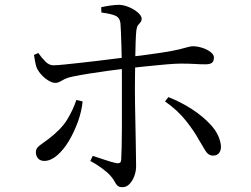

<svg xmlns="http://www.w3.org/2000/svg" viewBox="-20 -760 1040 797"><path d="M488 17Q474 17 467.5 10.5Q461 4 456 -6Q451 -16 439 -30Q426 -45 402.5 -62Q379 -79 355 -92L365 -113Q390 -105 416.5 -96Q443 -87 462 -83Q470 -81 476 -83.5Q482 -86 483 -96Q484 -114 485 -149.5Q486 -185 486 -228.5Q486 -272 486 -315Q486 -358 486 -390Q486 -411 486 -441Q486 -471 485.5 -504.5Q485 -538 484 -570Q483 -602 482 -627Q481 -652 480 -664Q477 -687 458.5 -695Q440 -703 401 -708L400 -730Q417 -734 438 -737Q459 -740 475 -740Q496 -739 517.5 -729.5Q539 -720 553.5 -707Q568 -694 568 -682Q568 -673 563 -667.5Q558 -662 553 -655.5Q548 -649 546 -634Q544 -615 543 -585Q542 -555 541.5 -519.5Q541 -484 540.5 -450Q540 -416 540 -389Q540 -366 540.5 -329.5Q541 -293 542 -252Q543 -211 543.5 -172Q544 -133 544.5 -105.5Q545 -78 545 -70Q545 -49 537.5 -29Q530 -9 517.5 4Q505 17 488 17ZM164 -92Q147 -92 138 -102.5Q129 -113 129 -127Q129 -140 135.5 -147.5Q142 -155 153 -162.5Q164 -170 180 -182Q234 -223 258.5 -263Q283 -303 297 -345L323 -339Q319 -298 303.5 -255Q288 -212 266 -175Q244 -138 217 -115Q190 -92 164 -92ZM209 -416Q198 -416 183 -424.5Q168 -433 154.5 -447Q141 -461 133 -477Q129 -487 126 -502.5Q123 -518 121 -532L139 -540Q153 -520 168.5 -504.5Q184 -489 201 -489Q216 -489 245.5 -492Q275 -495 311.5 -499Q348 -503 385.5 -507.5Q423 -512 454 -516Q485 -520 504 -522Q596 -533 648 -541Q700 -549 725.5 -555.5Q751 -562 761.5 -565Q772 -568 781 -568Q799 -568 819.5 -561.5Q840 -555 854 -544Q868 -533 868 -522Q868 -506 860 -499.5Q852 -493 833 -493Q811 -493 787.5 -494.5Q764 -496 731 -496Q708 -496 668 -492.5Q628 -489 585 -484.5Q542 -480 506 -476Q473 -472 431.5 -466.5Q390 -461 350 -454.5Q310 -448 281 -442Q261 -438 249 -432Q237 -426 228.5 -421Q220 -416 209 -416ZM865 -114Q845 -114 832.5 -134.5Q820 -155 806 -179Q787 -214 752.5 -258Q718 -302 665 -339L679 -357Q730 -337 776.5 -307Q823 -277 856 -240.5Q889 -204 896 -163Q900 -142 891.5 -128Q883 -114 865 -114Z"/></svg>

Font: Noto Serif JP
Style: Regular
Weight: 400
Designer: Ryoko NISHIZUKA  (kana & ideographs); Frank Grießhammer (Latin, Greek & Cyrillic); Wenlong ZHANG  (bopomofo); Sandoll Co
Foundry: Adobe
Version: Version 2.003-H1;hotconv 1.1.1;makeotfexe 2.6.0